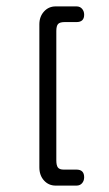

<svg xmlns="http://www.w3.org/2000/svg" viewBox="-20 -475 340 600"><path d="M154 105Q132 105 117.5 89Q103 73 103 48V-399Q103 -423 117.5 -439Q132 -455 154 -455H219Q230 -455 236.5 -447.5Q243 -440 243 -429Q243 -406 219 -406H182Q167 -406 161.5 -400Q156 -394 156 -378V26Q156 42 161 48.5Q166 55 179 55H219Q243 55 243 79Q243 90 236.5 97.5Q230 105 219 105Z"/></svg>

Font: Dongle
Style: Regular
Weight: 400
Designer: Yanghee Ryu
Foundry: Yanghee Ryu
Version: Version 2.000